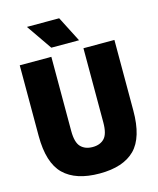

<svg xmlns="http://www.w3.org/2000/svg" viewBox="-137 -1046 944 1150"><g transform="rotate(-15 334.5 -470.5)"><path d="M337 10Q189.5 10 115.2 -62.5Q41 -135 41 -302V-740H237V-280Q237 -209 263.8 -181.5Q290.5 -154 337 -154Q383.5 -154 409.8 -181.5Q436 -209 436 -280V-740H628V-302Q628 -135 555.8 -62.5Q483.5 10 337 10ZM251 -793 142 -951H342L423 -793Z"/></g></svg>

Font: Encode Sans Condensed Black
Style: Regular
Weight: 900
Width: 3
Designer: Multiple Designers
Foundry: Impallari Type
Version: Version 3.000; ttfautohint (v1.8.3) -l 8 -r 50 -G 200 -x 14 